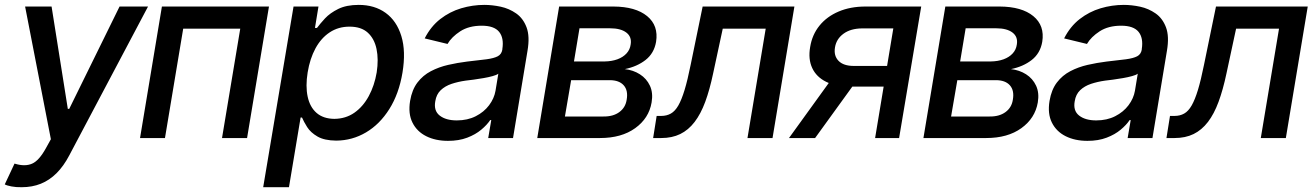

<svg xmlns="http://www.w3.org/2000/svg" viewBox="-52 -573 5454 797"><path d="M38.1 204.1Q14.6 204.6 -4.4 200.9Q-23.4 197.3 -32.2 192.4L8.3 106L11.2 106.9Q51.8 119.1 81.1 106.4Q110.4 93.8 139.2 41L159.2 4.9L52.2 -545.9H162.1L229.5 -121.1H235.4L444.3 -545.9H562.5L235.4 72.3Q212.4 116.2 182.9 145.8Q153.3 175.3 117.4 189.7Q81.5 204.1 38.1 204.1Z M529.3 0 620.1 -545.9H1064.5L973.6 0H869.6L945.3 -454.1H708.5L632.8 0Z M1040.5 204.1 1166.5 -545.9H1270L1255.4 -457H1263.7Q1276.4 -474.1 1297.1 -496.6Q1317.9 -519 1352.1 -535.9Q1386.2 -552.7 1437 -552.7Q1502.9 -552.7 1548.8 -519.5Q1594.7 -486.3 1614 -423.3Q1633.3 -360.4 1618.7 -271.5Q1604 -183.6 1564.2 -120.4Q1524.4 -57.1 1467.3 -23.4Q1410.2 10.3 1343.8 10.7Q1294.4 10.3 1265.9 -6.3Q1237.3 -22.9 1223.1 -45.4Q1209 -67.9 1201.7 -85H1195.8L1147.5 204.1ZM1335.9 -79.6Q1383.3 -80.1 1419.2 -105.2Q1455.1 -130.4 1478.8 -174.1Q1502.4 -217.8 1511.7 -272.5Q1520 -326.7 1511 -369.6Q1502 -412.6 1474.6 -437.5Q1447.3 -462.4 1398.9 -462.4Q1352.5 -462.4 1316.7 -438.7Q1280.8 -415 1257.6 -372.3Q1234.4 -329.6 1225.1 -272.5Q1215.8 -215.3 1225.1 -171.9Q1234.4 -128.4 1262.2 -104.2Q1290 -80.1 1335.9 -79.6Z M1807.6 11.7Q1755.9 11.7 1717.3 -7.6Q1678.7 -26.9 1660.2 -64Q1641.6 -101.1 1650.4 -154.3Q1658.2 -200.7 1680.9 -230.5Q1703.6 -260.3 1736.8 -277.6Q1770 -294.9 1808.6 -303.7Q1847.2 -312.5 1886.7 -317.4Q1936.5 -322.8 1967.5 -326.9Q1998.5 -331.1 2014.2 -339.4Q2029.8 -347.7 2033.2 -366.7V-369.1Q2040.5 -415.5 2019.8 -440.9Q1999 -466.3 1947.8 -466.3Q1894.5 -466.3 1858.6 -443.1Q1822.8 -419.9 1805.7 -390.6L1710.9 -413.6Q1736.3 -463.4 1775.6 -493.9Q1814.9 -524.4 1862.3 -538.6Q1909.7 -552.7 1958.5 -552.7Q1991.2 -552.7 2026.4 -545.2Q2061.5 -537.6 2090.6 -517.3Q2119.6 -497.1 2133.8 -459.5Q2147.9 -421.9 2137.7 -362.3L2077.6 0H1974.6L1987.3 -74.7H1982.9Q1969.7 -54.7 1945.8 -34.7Q1921.9 -14.6 1887.5 -1.5Q1853 11.7 1807.6 11.7ZM1844.2 -73.2Q1888.7 -73.2 1922.9 -90.6Q1957 -107.9 1978.3 -136.2Q1999.5 -164.6 2004.9 -196.3L2016.6 -267.1Q2009.8 -261.7 1992.9 -257.1Q1976.1 -252.4 1955.1 -248.8Q1934.1 -245.1 1913.8 -242.4Q1893.6 -239.7 1880.9 -238.3Q1849.6 -233.9 1822.5 -224.9Q1795.4 -215.8 1777.3 -198.5Q1759.3 -181.2 1754.9 -152.8Q1747.6 -113.3 1773.2 -93.3Q1798.8 -73.2 1844.2 -73.2Z M2178.2 0 2269 -545.9H2494.6Q2586.4 -545.4 2634.3 -506.1Q2682.1 -466.8 2671.4 -399.4Q2663.1 -351.6 2627.7 -324Q2592.3 -296.4 2541.5 -286.1Q2576.7 -282.2 2604.2 -264.6Q2631.8 -247.1 2645.8 -217.3Q2659.7 -187.5 2652.8 -147.5Q2641.6 -82 2584.7 -41Q2527.8 0 2438.5 0ZM2293 -89.4H2453.1Q2493.2 -88.9 2518.8 -107.7Q2544.4 -126.5 2549.3 -158.7Q2556.2 -197.3 2537.1 -218.8Q2518.1 -240.2 2479 -240.2H2318.8ZM2330.6 -317.9H2458Q2487.8 -318.4 2511 -326.9Q2534.2 -335.4 2548.6 -351.1Q2563 -366.7 2565.9 -388.2Q2571.3 -419.9 2548.1 -437.7Q2524.9 -455.6 2480 -455.6H2353.5Z M2659.2 0 2673.8 -91.8H2692.9Q2715.3 -91.8 2732.7 -101.6Q2750 -111.3 2763.7 -135Q2777.3 -158.7 2789.8 -199.7Q2802.2 -240.7 2814.9 -303.7L2864.7 -545.9H3245.6L3154.8 0H3050.8L3126.5 -454.1H2948.2L2908.2 -268.1Q2894 -200.7 2875.5 -150.4Q2856.9 -100.1 2831.3 -66.7Q2805.7 -33.2 2771.7 -16.6Q2737.8 0 2692.9 0Z M3580.6 0 3656.2 -455.1H3525.9Q3479 -454.6 3449.5 -433.1Q3419.9 -411.6 3414.1 -376.5Q3408.2 -341.8 3428.7 -320.6Q3449.2 -299.3 3492.2 -299.3H3661.6L3647.5 -213.4H3478Q3418 -213.4 3377.4 -233.4Q3336.9 -253.4 3319.6 -290.5Q3302.2 -327.6 3311 -377.9Q3319.3 -429.2 3349.9 -466.8Q3380.4 -504.4 3429.2 -525.1Q3478 -545.9 3541 -545.9H3772L3680.2 0ZM3223.1 0 3422.4 -275.9H3531.2L3331.5 0Z M3781.2 0 3872.1 -545.9H4097.7Q4189.5 -545.4 4237.3 -506.1Q4285.2 -466.8 4274.4 -399.4Q4266.1 -351.6 4230.7 -324Q4195.3 -296.4 4144.5 -286.1Q4179.7 -282.2 4207.3 -264.6Q4234.9 -247.1 4248.8 -217.3Q4262.7 -187.5 4255.9 -147.5Q4244.6 -82 4187.7 -41Q4130.9 0 4041.5 0ZM3896 -89.4H4056.2Q4096.2 -88.9 4121.8 -107.7Q4147.5 -126.5 4152.3 -158.7Q4159.2 -197.3 4140.1 -218.8Q4121.1 -240.2 4082 -240.2H3921.9ZM3933.6 -317.9H4061Q4090.8 -318.4 4114 -326.9Q4137.2 -335.4 4151.6 -351.1Q4166 -366.7 4168.9 -388.2Q4174.3 -419.9 4151.1 -437.7Q4127.9 -455.6 4083 -455.6H3956.5Z M4461.9 11.7Q4410.2 11.7 4371.6 -7.6Q4333 -26.9 4314.5 -64Q4295.9 -101.1 4304.7 -154.3Q4312.5 -200.7 4335.2 -230.5Q4357.9 -260.3 4391.1 -277.6Q4424.3 -294.9 4462.9 -303.7Q4501.5 -312.5 4541 -317.4Q4590.8 -322.8 4621.8 -326.9Q4652.8 -331.1 4668.5 -339.4Q4684.1 -347.7 4687.5 -366.7V-369.1Q4694.8 -415.5 4674.1 -440.9Q4653.3 -466.3 4602.1 -466.3Q4548.8 -466.3 4512.9 -443.1Q4477.1 -419.9 4460 -390.6L4365.2 -413.6Q4390.6 -463.4 4429.9 -493.9Q4469.2 -524.4 4516.6 -538.6Q4564 -552.7 4612.8 -552.7Q4645.5 -552.7 4680.7 -545.2Q4715.8 -537.6 4744.9 -517.3Q4773.9 -497.1 4788.1 -459.5Q4802.2 -421.9 4792 -362.3L4731.9 0H4628.9L4641.6 -74.7H4637.2Q4624 -54.7 4600.1 -34.7Q4576.2 -14.6 4541.7 -1.5Q4507.3 11.7 4461.9 11.7ZM4498.5 -73.2Q4543 -73.2 4577.1 -90.6Q4611.3 -107.9 4632.6 -136.2Q4653.8 -164.6 4659.2 -196.3L4670.9 -267.1Q4664.1 -261.7 4647.2 -257.1Q4630.4 -252.4 4609.4 -248.8Q4588.4 -245.1 4568.1 -242.4Q4547.9 -239.7 4535.2 -238.3Q4503.9 -233.9 4476.8 -224.9Q4449.7 -215.8 4431.6 -198.5Q4413.6 -181.2 4409.2 -152.8Q4401.9 -113.3 4427.5 -93.3Q4453.1 -73.2 4498.5 -73.2Z M4790 0 4804.7 -91.8H4823.7Q4846.2 -91.8 4863.5 -101.6Q4880.9 -111.3 4894.5 -135Q4908.2 -158.7 4920.7 -199.7Q4933.1 -240.7 4945.8 -303.7L4995.6 -545.9H5376.5L5285.6 0H5181.6L5257.3 -454.1H5079.1L5039.1 -268.1Q5024.9 -200.7 5006.3 -150.4Q4987.8 -100.1 4962.2 -66.7Q4936.5 -33.2 4902.6 -16.6Q4868.7 0 4823.7 0Z"/></svg>

Font: Inter Tight Medium
Style: Italic
Weight: 500
Italic angle: -9.39999°
Designer: Rasmus Andersson
Foundry: rsms
Version: Version 3.004